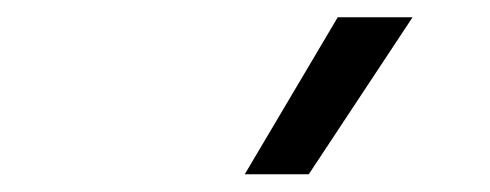

<svg xmlns="http://www.w3.org/2000/svg" viewBox="-20 -828 566 222"><path d="M263 -626.5 370.5 -808H457L337 -626.5Z"/></svg>

Font: Encode Sans Condensed Thin
Style: Regular
Weight: 400
Version: Version 3.002